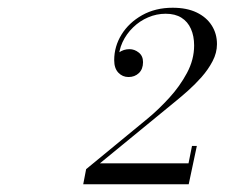

<svg xmlns="http://www.w3.org/2000/svg" viewBox="-20 -933 580 496"><path d="M195 -457 202.5 -496 363.5 -628.5Q390 -650.5 417.2 -680.2Q444.5 -710 463 -744.5Q481.5 -779 481.5 -815.5Q481.5 -840 473.2 -858.5Q465 -877 448.8 -887.2Q432.5 -897.5 408 -897.5Q384.5 -897.5 362.8 -888.2Q341 -879 323.8 -862.2Q306.5 -845.5 296.5 -824Q286.5 -802.5 286.5 -777.5H275.5Q275.5 -789 287.5 -797.5Q299.5 -806 314.5 -806Q327.5 -806 338.5 -797.2Q349.5 -788.5 349.5 -772.5Q349.5 -754.5 338.8 -744.2Q328 -734 312 -734Q296.5 -734 285.8 -745.2Q275 -756.5 275 -777.5Q275 -813 294 -843.8Q313 -874.5 347.2 -893.8Q381.5 -913 426 -913Q462.5 -913 488 -900.8Q513.5 -888.5 527 -867.2Q540.5 -846 540.5 -819Q540.5 -796.5 529.2 -775Q518 -753.5 500.8 -734Q483.5 -714.5 465.8 -698.8Q448 -683 435 -672.5L238 -511H467L476 -556H488.5L467.5 -457Z"/></svg>

Font: Bodoni Moda SC 11pt
Style: Italic
Weight: 400
Italic angle: -13°
Version: Version 2.005